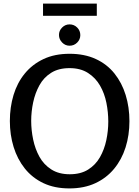

<svg xmlns="http://www.w3.org/2000/svg" viewBox="-20 -1040 777 1071"><path d="M367 11Q284 11 222 -18.5Q160 -48 118.5 -100Q77 -152 56 -220Q35 -288 35 -365Q35 -442 55.5 -510Q76 -578 118 -629.5Q160 -681 222.5 -710.5Q285 -740 368 -740Q451 -740 514 -711Q577 -682 618.5 -630Q660 -578 681 -510Q702 -442 702 -364Q702 -286 680.5 -218Q659 -150 616.5 -98.5Q574 -47 511.5 -18Q449 11 367 11ZM369 -68Q430 -68 471.5 -94Q513 -120 537.5 -163Q562 -206 573 -258Q584 -310 584 -362Q584 -414 573.5 -466.5Q563 -519 538 -562.5Q513 -606 471 -633Q429 -660 368 -660Q307 -660 265.5 -634Q224 -608 200 -564.5Q176 -521 165 -469Q154 -417 154 -366Q154 -314 165 -261.5Q176 -209 200 -165.5Q224 -122 266 -95Q308 -68 369 -68ZM220 -1020H520V-952H220ZM428 -844Q428 -820 410.5 -802.5Q393 -785 368 -785Q344 -785 326.5 -803Q309 -821 309 -845Q309 -869 326.5 -886.5Q344 -904 368 -904Q393 -904 410.5 -886.5Q428 -869 428 -844Z"/></svg>

Font: Rosario Light SemiBold
Style: Regular
Weight: 600
Version: Version 1.101; ttfautohint (v1.8.1.43-b0c9)